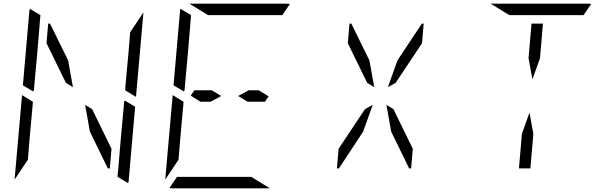

<svg xmlns="http://www.w3.org/2000/svg" viewBox="-20 -1020 3304 1040"><path d="M104 -558 139 -959Q139 -966 142 -972L199 -938L198 -928L195 -892L193 -866L182 -735L165 -548L164 -531L159 -525ZM657 -475 712 -442 677 -41Q677 -34 674 -28L617 -62V-70L618 -82L621 -108L623 -134L634 -265L651 -450L652 -469ZM140 -265 131 -155 59 -47 99 -500V-505L158 -469L157 -452ZM337 -571 232 -786 241 -892H251L349 -693L375 -548ZM757 -953 717 -500V-495L658 -531L659 -550L676 -735L685 -845ZM479 -429 584 -214 575 -108H564L467 -307L441 -452Z M920 -558 955 -959Q955 -966 958 -972L1015 -938L1014 -928L1011 -892L1009 -866L998 -735L981 -548L980 -531L975 -525ZM956 -265 947 -155 875 -47 915 -500V-505L974 -469L973 -452ZM1066 -469 1013 -502 1033 -531H1127L1178 -500L1121 -469ZM1107 -938 1006 -1000H1268H1536Q1546 -1000 1550 -998L1509 -938H1479H1293H1231ZM1341 -62 1442 0H1180H912Q902 0 898 -2L939 -62H969H1155H1217ZM1327 -531H1382L1435 -498L1415 -469H1321L1270 -500Z M1999 -452 1947 -307 1816 -108H1805L1814 -214L1957 -429ZM1969 -571 1864 -786 1873 -892H1883L1981 -693L2007 -548ZM2111 -429 2216 -214 2207 -108H2196L2099 -307L2073 -452ZM2081 -548 2133 -693 2265 -892H2275L2266 -786L2123 -571Z M2869 -295 2853 -108H2791L2807 -295L2848 -410ZM2739 -938 2638 -1000H2900H3168Q3178 -1000 3182 -998L3141 -938H3111H2925H2863ZM2843 -705 2859 -892H2921L2905 -705L2864 -590Z"/></svg>

Font: DSEG14 Modern Mini
Style: Light Italic
Weight: 300
Italic angle: -5°
Designer: Keshikan(Twitter:@keshinomi_88pro)
Version: Version 0.46